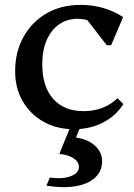

<svg xmlns="http://www.w3.org/2000/svg" viewBox="-20 -516 550 786"><path d="M283 13Q213 13 158.5 -17.5Q104 -48 73 -101.5Q42 -155 42 -224Q42 -304 76.5 -365.5Q111 -427 171 -461.5Q231 -496 310 -496Q358 -496 402 -483.5Q446 -471 484 -446L435 -331H417L310 -469H391V-398Q356 -439 297 -439Q254 -439 221.5 -416Q189 -393 171 -351.5Q153 -310 153 -253Q153 -162 197.5 -111.5Q242 -61 322 -61Q406 -61 461 -114L485 -90Q454 -41 401 -14Q348 13 283 13ZM170 244 184 211Q235 218 269 205.5Q303 193 303 167Q303 147 282 132.5Q261 118 223 114L275 -14H316L291 47Q340 54 369 80.5Q398 107 398 144Q398 185 369 211.5Q340 238 288.5 246.5Q237 255 170 244Z"/></svg>

Font: Platypi Light
Style: Regular
Weight: 400
Version: Version 1.200